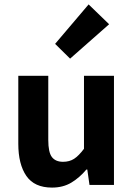

<svg xmlns="http://www.w3.org/2000/svg" viewBox="-20 -839 605 871"><path d="M216 12Q136 12 99.5 -41Q63 -94 63 -187V-495H199V-204Q199 -148 215.5 -126.5Q232 -105 266 -105Q295 -105 316 -118.5Q337 -132 361 -164V-495H497V0H386L376 -70H372Q341 -33 303.5 -10.5Q266 12 216 12ZM298 -573 230 -640 382 -819 475 -729Z"/></svg>

Font: Assistant ExtraLight
Style: Bold
Weight: 700
Version: Version 3.000